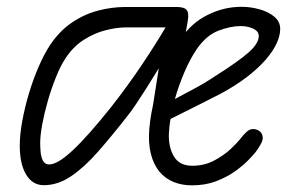

<svg xmlns="http://www.w3.org/2000/svg" viewBox="-20 -548 883 578"><path d="M112 9.5Q78 9.5 58.8 -22.2Q39.5 -54 39.5 -110Q39.5 -142.5 47 -183.5Q54.5 -224.5 67.2 -267Q80 -309.5 96.5 -347.5Q113 -385.5 130.5 -412Q158.5 -454 195.2 -479.2Q232 -504.5 274 -515.8Q316 -527 358.5 -527H512Q535 -527 542.2 -517.5Q549.5 -508 545 -483.5L478.5 -108Q478 -104.5 479.5 -98Q481 -91.5 477.5 -86Q474 -80.5 458 -80.5Q449.5 -80.5 444 -87.5Q438.5 -94.5 435.2 -105.5Q432 -116.5 430.8 -128Q429.5 -139.5 429.2 -148.5Q429 -157.5 429.5 -160.5L458 -342.5Q439 -311.5 421.8 -284.2Q404.5 -257 389.5 -234.5Q374.5 -212 361 -195.5Q316 -138 275.2 -91.5Q234.5 -45 194.5 -17.8Q154.5 9.5 112 9.5ZM101 -118Q101 -106 102.2 -90.8Q103.5 -75.5 109.2 -64.2Q115 -53 128.5 -53Q153.5 -53 199 -95.5Q244.5 -138 314 -225Q363 -287.5 404.8 -349.5Q446.5 -411.5 478.5 -465.5H358.5Q332 -465.5 298.8 -457.2Q265.5 -449 233.2 -428.8Q201 -408.5 177.5 -373Q162.5 -350.5 148.8 -316.5Q135 -282.5 124.2 -245Q113.5 -207.5 107.2 -173.8Q101 -140 101 -118ZM558 10Q527 10 501.8 -0.5Q476.5 -11 459.2 -32.2Q442 -53.5 434 -85.5Q426 -117.5 429.5 -160.5Q433.5 -208 447.2 -257.8Q461 -307.5 480.8 -352.5Q500.5 -397.5 523 -429.5Q555.5 -478.5 604.8 -503Q654 -527.5 706.5 -527.5Q734.5 -527.5 761.2 -520Q788 -512.5 805.8 -497.8Q823.5 -483 823.5 -461Q823.5 -441 812.8 -417.5Q802 -394 780 -368.5Q758 -343 724 -316.8Q690 -290.5 643.5 -265.5Q610.5 -248.5 567.2 -226.8Q524 -205 493.5 -190Q491.5 -180.5 490.2 -168.2Q489 -156 488.5 -147.5Q486.5 -107 503 -78Q519.5 -49 559 -49Q595.5 -49 625.2 -65Q655 -81 675.2 -100.2Q695.5 -119.5 703.5 -130Q723.5 -156.5 736.8 -159Q750 -161.5 761.5 -153Q770.5 -146.5 771 -133Q771.5 -119.5 749 -89.5Q742.5 -81.5 726.8 -65.2Q711 -49 686.8 -31.8Q662.5 -14.5 630 -2.2Q597.5 10 558 10ZM506.5 -250Q530.5 -263 562.5 -279.8Q594.5 -296.5 628 -319Q698.5 -363.5 728.8 -390.5Q759 -417.5 759 -439.5Q759 -454 742.2 -461.8Q725.5 -469.5 704 -469.5Q674.5 -469.5 638 -455.8Q601.5 -442 572.5 -400.5Q552.5 -371 535.2 -330.8Q518 -290.5 506.5 -250Z"/></svg>

Font: Edu QLD Hand
Style: Regular
Weight: 400
Designer: Tina and Corey Anderson, Eben Sorkin
Foundry: Sorkin Type Co.
Version: Version 2.000